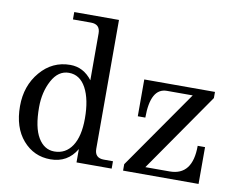

<svg xmlns="http://www.w3.org/2000/svg" viewBox="-83 -883 1257 1003"><g transform="rotate(10 546.0 -381.5)"><path d="M242.7 7.8Q154.8 7.8 96.7 -58.8Q38.6 -125.5 38.6 -238.8Q38.6 -346.7 102.1 -421.4Q165.5 -496.1 260.7 -496.1Q330.6 -496.1 377 -435.1V-683.6Q377 -732.4 328.1 -732.4H232.4V-771.5H469.7V-87.9Q469.7 -39.1 518.6 -39.1H566.9V0H380.4V-70.8Q334 7.8 242.7 7.8ZM383.8 -232.9Q383.8 -334.5 351.6 -394.3Q319.3 -454.1 260.7 -454.1Q204.1 -454.1 170.9 -392.3Q137.7 -330.6 137.7 -250Q137.7 -143.1 169.9 -89.6Q202.1 -36.1 255.9 -36.1Q315.9 -36.1 349.9 -87.4Q383.8 -138.7 383.8 -232.9ZM1027.8 0H627.4V-34.2L917.5 -450.2H780.8Q693.8 -450.2 693.8 -293H653.8V-488.3H1028.8V-455.6L738.8 -38.1H867.7Q988.8 -38.1 988.8 -195.3H1027.8Z"/></g></svg>

Font: Munson
Style: Regular
Weight: 400
Designer: Paul James MIller
Foundry: High-Logic / Made with FontCreator
Version: Version 2.10;May 5, 2019;FontCreator 11.5.0.2430 64-bit